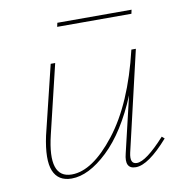

<svg xmlns="http://www.w3.org/2000/svg" viewBox="-67 -608 645 675"><g transform="rotate(-10 255.5 -271.0)"><path d="M446 -545 443 -531H178L181 -545ZM473 -87 482 -79Q410 3 365 3Q324 3 338 -51L385 -250Q334 -127 265.5 -62Q197 3 136 3Q88 3 71.5 -37Q55 -77 73 -161L133 -407H149L90 -161Q54 -11 139 -11Q213 -11 295 -116Q377 -221 421 -407H437L354 -51Q345 -11 371 -11Q404 -11 473 -87Z"/></g></svg>

Font: EauTestInfant Thin
Style: Italic
Weight: 250
Italic angle: -12°
Designer: Christian Thalmann (Catharsis Fonts)
Version: Version 0.001;PS 000.001;hotconv 1.0.88;makeotf.lib2.5.64775